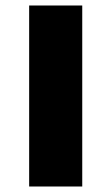

<svg xmlns="http://www.w3.org/2000/svg" viewBox="-20 -678 405 698"><path d="M86 0V-658H279V0Z"/></svg>

Font: Ysabeau Office Black
Style: Regular
Weight: 900
Designer: Christian Thalmann (Catharsis Fonts)
Version: Version 2.001;gftools[0.9.30]; featfreeze: tnum,lnum,ss02